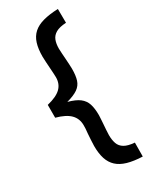

<svg xmlns="http://www.w3.org/2000/svg" viewBox="-226 -814 806 1001"><g transform="rotate(-30 177.5 -313.0)"><path d="M315.2 130.3Q262.8 128.3 225.8 117.6Q188.9 106.9 166.3 86Q143.7 65.2 133.3 33.3Q122.9 1.4 122.9 -43.6Q122.9 -60.6 124.4 -79.6Q125.9 -98.6 126.9 -117Q128.9 -131.3 129.4 -144.3Q129.9 -157.3 129.9 -165.3Q129.9 -205.2 103.9 -231.5Q77.8 -257.9 20.8 -273.3V-350.5Q78.8 -364.5 104.4 -389.5Q129.9 -414.6 129.9 -454.2Q129.9 -464.2 128.9 -478.8Q127.9 -493.5 126.9 -509.5Q125.9 -528.5 124.4 -547.5Q122.9 -566.5 122.9 -581.5Q122.9 -628.4 133.3 -661.2Q143.7 -694 166.9 -714.6Q190.1 -735.2 227.1 -745.2Q264 -755.3 316.4 -757.3L317.2 -673.8Q277.1 -671.8 255.5 -659.3Q233.9 -646.9 225.7 -625.7Q217.5 -604.6 217.5 -575.3Q217.5 -562.3 219 -544.8Q220.5 -527.4 221.5 -509.1Q222.5 -492.5 223.5 -477Q224.5 -461.6 224.5 -450.6Q224.5 -409.1 216 -383.2Q207.6 -357.3 184.5 -341.1Q161.5 -324.9 116.9 -312.9Q161.5 -300.9 184.5 -283.3Q207.6 -265.6 216.4 -238.6Q225.1 -211.6 225.1 -170.9Q224.7 -160.5 223.9 -147.3Q223.1 -134.1 222.1 -120Q221.1 -103.2 219.6 -86.2Q218.1 -69.1 218.1 -54.3Q218.1 -25.3 225.7 -3.5Q233.3 18.2 254.6 31Q275.9 43.8 315.9 46.8Z"/></g></svg>

Font: Titillium Web SemiBold
Style: Regular
Weight: 600
Designer: Mohamed Gaber, Accademia di Belle Arti di Urbino
Foundry: Kief Type Foundry, Accademia di Belle Arti di Urbino
Version: Version 3.000; ttfautohint (v1.8.4)